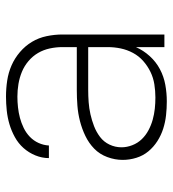

<svg xmlns="http://www.w3.org/2000/svg" viewBox="12 -580 576 640"><g transform="rotate(-90 300.0 -260.0)"><path d="M282 8Q259 8 236 5.5Q213 3 191 -4Q169 -11 149.5 -23.5Q130 -36 115.5 -53.5Q101 -71 94 -93.5Q87 -116 87 -139Q87 -165 96.5 -190.5Q106 -216 124.5 -234Q143 -252 167 -263.5Q191 -275 216.5 -281.5Q242 -288 268 -290Q294 -292 320 -292H463V-340Q463 -361 458.5 -382Q454 -403 443.5 -421Q433 -439 416.5 -453Q400 -467 380.5 -475Q361 -483 340 -486.5Q319 -490 298 -490Q280 -490 262 -488Q244 -486 227 -481.5Q210 -477 193.5 -469Q177 -461 164 -448.5Q151 -436 143.5 -419.5Q136 -403 135 -385H93Q93 -408 102 -430Q111 -452 126.5 -469.5Q142 -487 163 -498.5Q184 -510 206 -516.5Q228 -523 251.5 -525.5Q275 -528 298 -528Q325 -528 351.5 -524Q378 -520 402 -509.5Q426 -499 446.5 -481.5Q467 -464 480.5 -441.5Q494 -419 499.5 -392.5Q505 -366 505 -340V0H463V-95Q452 -70 433 -49Q414 -28 389.5 -15Q365 -2 337.5 3Q310 8 282 8ZM295 -30Q317 -30 339 -33.5Q361 -37 380.5 -46.5Q400 -56 416.5 -70.5Q433 -85 443.5 -104.5Q454 -124 458.5 -145.5Q463 -167 463 -189V-254H321Q300 -254 279.5 -252.5Q259 -251 239 -246.5Q219 -242 199.5 -234.5Q180 -227 163.5 -214.5Q147 -202 138 -183Q129 -164 129 -143Q129 -125 136 -107Q143 -89 156 -75.5Q169 -62 186 -53Q203 -44 221 -39Q239 -34 257.5 -32Q276 -30 295 -30Z"/></g></svg>

Font: Iosevka Extralight Extended
Style: Regular
Weight: 200
Width: 7
Monospace: yes
Designer: Belleve Invis
Foundry: Belleve Invis
Version: Version 32.5.0; ttfautohint (v1.8.4)